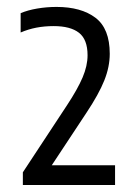

<svg xmlns="http://www.w3.org/2000/svg" viewBox="-20 -834 398 546"><path d="M45 -308V-344L170.6 -534.8Q200.9 -580.8 214.9 -613.8Q229 -646.9 229 -676.9Q229 -721.7 204.6 -740.8Q180.3 -759.8 132.5 -759.8Q106.9 -759.8 83.6 -755.4Q60.3 -750.9 38.7 -741.6V-796.5Q58.6 -805.1 85.7 -809.7Q112.9 -814.3 140.6 -814.3Q210.9 -814.3 251.5 -783.5Q292.1 -752.7 292.1 -681Q292.1 -643.9 276.6 -605.2Q261.2 -566.5 225.7 -513.1L116.3 -347.5L109.8 -364H307.2V-308Z"/></svg>

Font: Encode Sans Condensed Thin
Style: Regular
Weight: 100
Width: 3
Designer: Multiple Designers
Foundry: Impallari Type
Version: Version 3.002